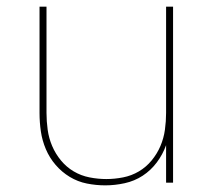

<svg xmlns="http://www.w3.org/2000/svg" viewBox="-20 -550 640 578"><path d="M297 8Q269 8 241.5 2.5Q214 -3 190 -17.5Q166 -32 147.5 -53.5Q129 -75 118 -101Q107 -127 103 -154.5Q99 -182 99 -210V-530H120V-210Q120 -185 123.5 -159.5Q127 -134 137 -110.5Q147 -87 163.5 -67Q180 -47 202 -34Q224 -21 249.5 -16Q275 -11 300 -11Q325 -11 350.5 -16Q376 -21 398 -34Q420 -47 436.5 -67Q453 -87 463 -110.5Q473 -134 476.5 -159.5Q480 -185 480 -210V-530H501V0H480V-113Q470 -85 452 -61Q434 -37 409.5 -21Q385 -5 355.5 1.5Q326 8 297 8Z"/></svg>

Font: Iosevka Curly Thin Extended
Style: Regular
Weight: 100
Width: 7
Monospace: yes
Designer: Belleve Invis
Foundry: Belleve Invis
Version: Version 11.1.0; ttfautohint (v1.8.3)